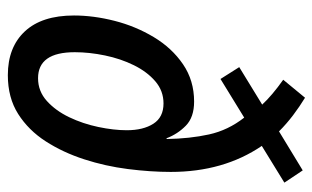

<svg xmlns="http://www.w3.org/2000/svg" viewBox="-178 -630 817 502"><g transform="rotate(90 231.0 -378.5)"><path d="M176 10Q103 10 61.5 -34.5Q20 -79 20 -163Q20 -214 34 -269Q48 -324 76.5 -371.5Q105 -419 147.5 -448Q190 -477 245 -477Q286 -477 308 -455.5Q330 -434 341 -405H343Q342 -466 331 -516Q320 -566 287 -608L186 -546L155 -595L253 -655Q229 -681 188 -710L235 -767Q258 -753 280.5 -736Q303 -719 323 -699L425 -761L457 -713L361 -654Q429 -554 429 -416Q429 -363 421.5 -304Q414 -245 396 -189.5Q378 -134 349 -89Q320 -44 277.5 -17Q235 10 176 10ZM184 -69Q218 -69 243.5 -92Q269 -115 286 -150.5Q303 -186 311.5 -226.5Q320 -267 320 -301Q320 -344 303 -370.5Q286 -397 250 -397Q217 -397 192 -375.5Q167 -354 150 -319.5Q133 -285 124.5 -244Q116 -203 116 -165Q116 -69 184 -69Z"/></g></svg>

Font: Noto Sans Condensed Medium
Style: Italic
Weight: 500
Width: 3
Italic angle: -12°
Designer: Monotype Design Team
Foundry: Monotype Imaging Inc.
Version: Version 2.013; ttfautohint (v1.8.4.7-5d5b)